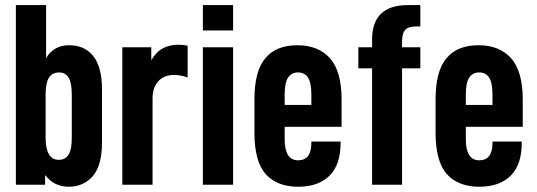

<svg xmlns="http://www.w3.org/2000/svg" viewBox="-20 -710 2066 738"><path d="M153.3 -37.1V0H41V-690.4H157.2V-486.3Q164.1 -499 173.3 -507.8Q182.6 -516.6 193.4 -523.4Q214.8 -536.1 246.1 -536.1Q304.7 -536.1 337.9 -495.1Q372.1 -453.1 372.1 -365.2V-163.1Q372.1 -74.2 336.9 -33.2Q300.8 7.8 244.1 7.8Q217.8 7.8 194.3 -2.9Q172.9 -12.7 153.3 -37.1ZM255.9 -181.6V-345.7Q255.9 -390.6 244.1 -411.1Q231.4 -431.6 206.5 -431.6Q181.6 -431.6 168 -411.1Q155.3 -391.6 155.3 -345.7V-181.6Q155.3 -95.7 206.1 -95.7Q231.4 -95.7 244.1 -116.2Q255.9 -135.7 255.9 -181.6Z M450.2 -528.3H561.5V-478.5Q580.1 -510.7 606.4 -524.4Q631.8 -538.1 665 -538.1Q674.8 -538.1 684.1 -537.1Q693.4 -536.1 701.2 -534.2V-412.1Q674.8 -421.9 648.4 -421.9Q611.3 -421.9 588.9 -398.4Q566.4 -374 566.4 -332V0H450.2Z M759.8 -528.3H876V0H759.8ZM759.8 -690.4H876V-592.8H759.8Z M1074.2 -222.7V-174.8Q1074.2 -93.8 1126 -93.8Q1176.8 -93.8 1176.8 -161.1V-166H1289.1V-160.2Q1289.1 -77.1 1247.1 -35.2Q1204.1 7.8 1126 7.8Q1045.9 7.8 1002 -40Q958 -88.9 958 -199.2V-328.1Q958 -437.5 1000 -486.3Q1041 -536.1 1123 -536.1Q1204.1 -536.1 1249 -485.4Q1293 -434.6 1293 -328.1V-222.7ZM1074.2 -345.7V-306.6H1176.8V-345.7Q1176.8 -391.6 1164.1 -411.1Q1151.4 -431.6 1125 -431.6Q1100.6 -431.6 1086.9 -411.1Q1074.2 -391.6 1074.2 -345.7Z M1525.4 -549.8V-528.3H1595.7V-447.3H1525.4V0H1410.2V-447.3H1357.4V-528.3H1410.2V-557.6Q1410.2 -689.5 1545.9 -690.4H1595.7V-608.4H1581.1Q1549.8 -608.4 1538.1 -595.7Q1525.4 -583 1525.4 -549.8Z M1770.5 -222.7V-174.8Q1770.5 -93.8 1822.3 -93.8Q1873 -93.8 1873 -161.1V-166H1985.4V-160.2Q1985.4 -77.1 1943.4 -35.2Q1900.4 7.8 1822.3 7.8Q1742.2 7.8 1698.2 -40Q1654.3 -88.9 1654.3 -199.2V-328.1Q1654.3 -437.5 1696.3 -486.3Q1737.3 -536.1 1819.3 -536.1Q1900.4 -536.1 1945.3 -485.4Q1989.3 -434.6 1989.3 -328.1V-222.7ZM1770.5 -345.7V-306.6H1873V-345.7Q1873 -391.6 1860.4 -411.1Q1847.7 -431.6 1821.3 -431.6Q1796.9 -431.6 1783.2 -411.1Q1770.5 -391.6 1770.5 -345.7Z"/></svg>

Font: Dinish Condensed
Style: Bold
Weight: 700
Width: 3
Designer: Bert Driehuis
Foundry: Playbeing
Version: Version 3.006; git-39231f3c-release